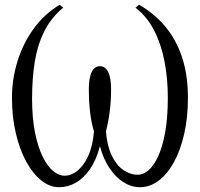

<svg xmlns="http://www.w3.org/2000/svg" viewBox="-20 -771 835 802"><path d="M227 11Q188 11 152.5 -17.2Q117 -45.5 89.5 -96Q62 -146.5 46 -214.8Q30 -283 30 -362.5Q30 -440 52.8 -514.2Q75.5 -588.5 120 -650.2Q164.5 -712 229 -751L244 -739Q193 -696.5 164.8 -639.8Q136.5 -583 125.2 -512.8Q114 -442.5 114 -360Q114 -279 126 -218.5Q138 -158 157.8 -117.5Q177.5 -77 201.5 -57Q225.5 -37 249.5 -37Q277 -37 303.2 -57.8Q329.5 -78.5 348.5 -119.8Q367.5 -161 372.5 -222Q366.5 -241.5 362.5 -262.2Q358.5 -283 356 -305Q353.5 -327 352.2 -350Q351 -373 351 -397Q351 -446 363 -470.2Q375 -494.5 397.5 -494.5Q420 -494.5 432 -470.2Q444 -446 444 -397Q444 -373 442.5 -350Q441 -327 438.2 -305Q435.5 -283 431.5 -262.2Q427.5 -241.5 422.5 -222Q427.5 -161 447 -120.8Q466.5 -80.5 495.2 -60.8Q524 -41 556 -41Q578 -41 600 -59.5Q622 -78 640.2 -117.2Q658.5 -156.5 669.8 -217.5Q681 -278.5 681 -363Q681 -442.5 667.2 -514.2Q653.5 -586 623.8 -644Q594 -702 546 -739L561 -751Q625 -714.5 670.5 -660Q716 -605.5 740.5 -531.5Q765 -457.5 765 -362.5Q765 -279.5 749.2 -211Q733.5 -142.5 706 -92.8Q678.5 -43 642.2 -16Q606 11 565 11Q528.5 11 495.2 -10.2Q462 -31.5 436.5 -70Q411 -108.5 397.5 -160.5Q382 -102.5 355.8 -64.5Q329.5 -26.5 296.5 -7.8Q263.5 11 227 11Z"/></svg>

Font: Merriweather 144pt Light
Style: Regular
Weight: 300
Version: Version 2.100